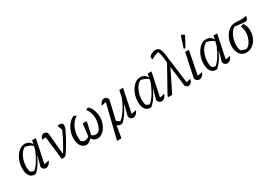

<svg xmlns="http://www.w3.org/2000/svg" viewBox="26 -1788 4254 3023"><g transform="rotate(-30 2153.0 -276.5)"><path d="M186 3Q118 13 80 -33.5Q42 -80 42 -172Q42 -235 60 -292.5Q78 -350 109.5 -395Q141 -440 180.5 -466.5Q220 -493 264 -493Q358 -493 394 -403L392 -385Q330 -442 229 -455L262 -457Q219 -440 186 -399Q153 -358 133.5 -302Q114 -246 111.5 -184Q109 -122 127 -63L106 -85Q129 -71 150.5 -60Q172 -49 198 -45L175 -40Q283 -114 378 -359L396 -346Q346 -214 295.5 -130Q245 -46 186 3ZM372 -25 357 -59Q388 -61 413.5 -65.5Q439 -70 466 -78Q458 -51 442.5 -32.5Q427 -14 408.5 -4Q390 6 371 6Q349 6 331 -8.5Q313 -23 305 -53L354 -235L346 -237L401 -484H468Z M718 -59Q782 -164 829 -254.5Q876 -345 905 -422L903 -363L861 -479Q878 -485 899 -485Q928 -485 942.5 -472Q957 -459 957 -435Q957 -410 943 -378Q929 -343 906.5 -299Q884 -255 857 -207Q830 -159 802 -113Q774 -67 748 -30Q739 -18 732 -11Q725 -4 716.5 -0.5Q708 3 694 4Q680 5 658 5L604 -460L631 -419Q605 -418 583 -415.5Q561 -413 543 -409Q545 -433 556 -450.5Q567 -468 583.5 -478Q600 -488 618 -488Q637 -488 652.5 -477.5Q668 -467 677 -448L713 -59Z M1309 9Q1268 9 1237 -18Q1206 -45 1201 -89L1239 -97Q1271 -60 1313 -60Q1351 -60 1388 -93Q1438 -187 1438 -289Q1438 -342 1422 -389Q1406 -436 1375 -472L1421 -490Q1447 -472 1466.5 -437Q1486 -402 1498 -358Q1510 -314 1510 -268Q1510 -213 1493.5 -163.5Q1477 -114 1449 -74.5Q1421 -35 1384.5 -13Q1348 9 1309 9ZM1120 9Q1052 9 1015 -40.5Q978 -90 978 -181Q978 -248 1000.5 -309Q1023 -370 1062.5 -417.5Q1102 -465 1155 -490L1203 -471Q1115 -410 1076.5 -313.5Q1038 -217 1054 -98Q1085 -62 1121 -62Q1158 -62 1202 -98L1237 -88Q1223 -64 1206 -46Q1189 -28 1168 -14.5Q1147 -1 1120 9ZM1193 -72 1223 -312Q1240 -315 1256.5 -315.5Q1273 -316 1296 -312L1242 -72Z M1685 -101Q1704 -81 1725 -66.5Q1746 -52 1764 -45L1744 -43Q1800 -79 1856.5 -162Q1913 -245 1964 -365L1977 -334Q1956 -287 1934 -243Q1912 -199 1889.5 -161.5Q1867 -124 1845 -93Q1823 -62 1802 -39Q1781 -16 1762 -2Q1728 6 1697.5 -6.5Q1667 -19 1653 -47ZM1891 -53 1940 -244 1933 -246 1986 -484H2053L1958 -25L1943 -59Q1970 -60 1997 -65Q2024 -70 2051 -78Q2044 -51 2028.5 -32.5Q2013 -14 1994.5 -4Q1976 6 1957 6Q1935 6 1917 -8.5Q1899 -23 1891 -53ZM1632 194H1560L1555 186L1715 -458L1747 -426Q1710 -424 1679 -419Q1648 -414 1622 -406Q1630 -434 1644.5 -452Q1659 -470 1676.5 -479.5Q1694 -489 1712 -489Q1733 -489 1750.5 -475Q1768 -461 1776 -430L1687 -53H1675L1635 186Z M2288 3Q2220 13 2182 -33.5Q2144 -80 2144 -172Q2144 -235 2162 -292.5Q2180 -350 2211.5 -395Q2243 -440 2282.5 -466.5Q2322 -493 2366 -493Q2460 -493 2496 -403L2494 -385Q2432 -442 2331 -455L2364 -457Q2321 -440 2288 -399Q2255 -358 2235.5 -302Q2216 -246 2213.5 -184Q2211 -122 2229 -63L2208 -85Q2231 -71 2252.5 -60Q2274 -49 2300 -45L2277 -40Q2385 -114 2480 -359L2498 -346Q2448 -214 2397.5 -130Q2347 -46 2288 3ZM2474 -25 2459 -59Q2490 -61 2515.5 -65.5Q2541 -70 2568 -78Q2560 -51 2544.5 -32.5Q2529 -14 2510.5 -4Q2492 6 2473 6Q2451 6 2433 -8.5Q2415 -23 2407 -53L2456 -235L2448 -237L2503 -484H2570Z M2907 -33 2840 -583Q2835 -628 2827 -655.5Q2819 -683 2803 -712L2834 -702Q2796 -691 2757.5 -676Q2719 -661 2682 -641H2673V-689Q2694 -717 2727 -731Q2760 -745 2794 -745Q2836 -745 2859.5 -712.5Q2883 -680 2893 -604L2968 -30L2951 -58Q2972 -61 2994 -66Q3016 -71 3040 -78Q3037 -53 3025.5 -33.5Q3014 -14 2998 -3.5Q2982 7 2963 7Q2946 7 2931.5 -3.5Q2917 -14 2907 -33ZM2594 0 2597 -24 2868 -510 2885 -439 2668 0Z M3160 -25 3144 -59Q3173 -60 3200.5 -64.5Q3228 -69 3253 -78Q3245 -51 3230 -32.5Q3215 -14 3196 -4Q3177 6 3158 6Q3136 6 3118 -8.5Q3100 -23 3092 -53L3183 -484H3250ZM3214 -530 3188 -540 3254 -741 3262 -747 3316 -722Q3295 -677 3269.5 -629Q3244 -581 3214 -530Z M3483 3Q3415 13 3377 -33.5Q3339 -80 3339 -172Q3339 -235 3357 -292.5Q3375 -350 3406.5 -395Q3438 -440 3477.5 -466.5Q3517 -493 3561 -493Q3655 -493 3691 -403L3689 -385Q3627 -442 3526 -455L3559 -457Q3516 -440 3483 -399Q3450 -358 3430.5 -302Q3411 -246 3408.5 -184Q3406 -122 3424 -63L3403 -85Q3426 -71 3447.5 -60Q3469 -49 3495 -45L3472 -40Q3580 -114 3675 -359L3693 -346Q3643 -214 3592.5 -130Q3542 -46 3483 3ZM3669 -25 3654 -59Q3685 -61 3710.5 -65.5Q3736 -70 3763 -78Q3755 -51 3739.5 -32.5Q3724 -14 3705.5 -4Q3687 6 3668 6Q3646 6 3628 -8.5Q3610 -23 3602 -53L3651 -235L3643 -237L3698 -484H3765Z M4017 9Q3945 9 3902.5 -44Q3860 -97 3860 -189Q3860 -251 3879 -306Q3898 -361 3930.5 -402.5Q3963 -444 4006 -467.5Q4049 -491 4097 -489L4211 -484L4297 -495Q4291 -463 4283.5 -447Q4276 -431 4265.5 -425Q4255 -419 4241 -419Q4236 -419 4230.5 -419.5Q4225 -420 4218 -421L4021 -443L4068 -445Q4029 -430 3999 -390.5Q3969 -351 3951 -298Q3933 -245 3931 -186.5Q3929 -128 3945 -75Q3966 -62 3990 -53Q4014 -44 4044 -39Q4083 -59 4111.5 -99Q4140 -139 4154 -189Q4168 -239 4166 -292Q4164 -345 4144 -393L4196 -406Q4217 -379 4228.5 -342.5Q4240 -306 4240 -261Q4240 -205 4222.5 -156.5Q4205 -108 4174.5 -70.5Q4144 -33 4103.5 -12Q4063 9 4017 9Z"/></g></svg>

Font: Piazzolla 24pt
Style: Italic
Weight: 400
Italic angle: -11.3°
Designer: Juan Pablo del Peral
Foundry: Huerta Tipografica
Version: Version 2.005